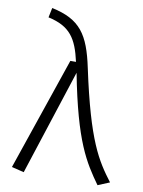

<svg xmlns="http://www.w3.org/2000/svg" viewBox="-90 -866 698 938"><g transform="rotate(10 259.0 -397.0)"><path d="M92 -804 82 -756C192 -732 227 -677 252 -565H224L33 -5L94 10L264 -513C328 -181 389 -90 460 10L518 -14C447 -108 389 -194 314 -545C280 -707 234 -774 92 -804Z"/></g></svg>

Font: Glow Sans SC Normal
Style: Regular
Weight: 400
Designer: Ryoko NISHIZUKA (kana, bopomofo & ideographs); Paul D. Hunt (Latin, Greek & Cyrillic); Sandoll Communications, Soo-young
Version: Version 0.93